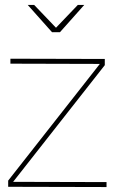

<svg xmlns="http://www.w3.org/2000/svg" viewBox="-20 -754 461 775"><path d="M22 -517V-497L383 -496L13 -25V0L410 1V-19L33 -20L403 -491V-516ZM294 -734 206 -642 118 -734H92L190 -624H222L320 -734Z"/></svg>

Font: Argentum Sans Thin
Style: Regular
Weight: 250
Designer: Julieta Ulanovsky
Foundry: Julieta Ulanovsky
Version: Version 5.001;February 15, 2019;FontCreator 11.5.0.2425 64-b